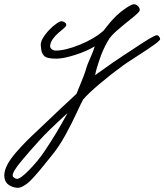

<svg xmlns="http://www.w3.org/2000/svg" viewBox="-196 -328 774 904"><path d="M558.1 -144Q558.1 -137.2 525.1 -114Q492.2 -90.8 444.8 -60.5Q397.5 -30.3 383.8 -20Q324.2 23.4 271.5 68.1Q218.8 112.8 195.8 140.1Q188.5 151.9 165.3 202.4Q142.1 252.9 111.6 308.3Q81.1 363.8 47.9 403.8Q39.1 414.6 20.5 437.7Q2 460.9 -8.8 473.9Q-19.5 486.8 -36.1 505.1Q-52.7 523.4 -64.2 533Q-75.7 542.5 -89.1 549.6Q-102.5 556.6 -113.8 556.2Q-138.2 555.2 -157 540.8Q-175.8 526.4 -175.8 498Q-175.8 475.6 -162.1 448.7Q-148.4 421.9 -121.3 390.6Q-94.2 359.4 -71 336.2Q-47.9 313 -12.2 279.8Q103 169.9 164.1 113.8Q168.5 102.1 178.7 77.9Q189 53.7 197.5 31Q206.1 8.3 211.9 -12.2Q214.8 -22.9 230.2 -57.6Q245.6 -92.3 250 -109.9Q213.9 -87.4 158.2 -69.6Q102.5 -51.8 69.8 -51.8Q45.4 -51.8 30.5 -55.4Q15.6 -59.1 9 -68.1Q2.4 -77.1 0.2 -85Q-2 -92.8 -3.4 -108.4Q-3.9 -111.8 -3.9 -113.8Q-6.3 -133.8 15.1 -162.6Q36.6 -191.4 61.3 -210.4Q85.9 -229.5 94.2 -228Q115.2 -224.6 116.2 -210Q116.7 -205.6 105.2 -195.3Q93.8 -185.1 79.6 -173.6Q65.4 -162.1 53.2 -145Q41 -127.9 40 -111.8Q39.6 -102.5 47.9 -96.2Q56.2 -89.8 65.9 -89.8Q111.3 -89.8 179.7 -117.4Q248 -145 292 -184.1Q296.9 -190.4 306.4 -202.4Q315.9 -214.4 321.3 -220.9Q326.7 -227.5 335.7 -237.3Q344.7 -247.1 354 -255.9Q373.5 -274.4 399.2 -291.3Q424.8 -308.1 434.1 -308.1Q444.8 -308.1 453.6 -299.3Q462.4 -290.5 461.9 -279.8Q461.4 -274.4 449.7 -263.4Q438 -252.4 416.7 -235.6Q395.5 -218.8 392.1 -215.8Q387.7 -211.9 368.9 -196.3Q350.1 -180.7 339.6 -170.2Q329.1 -159.7 319.8 -147.9Q296.4 -110.8 279.8 -67.9Q254.9 2.4 252 25.9Q258.8 21 285.2 2.2Q311.5 -16.6 335.9 -33.7Q360.4 -50.8 377.9 -62Q386.7 -67.4 432.9 -98.1Q479 -128.9 506.3 -145.3Q533.7 -161.6 542 -162.1Q547.9 -162.6 553 -155.8Q558.1 -148.9 558.1 -144ZM122.1 204.1Q28.8 289.6 -5.9 328.1Q-38.1 363.8 -52.5 380.1Q-66.9 396.5 -91.8 426Q-116.7 455.6 -127 473.1Q-137.2 490.7 -136.2 500Q-135.7 504.9 -128.4 509.5Q-121.1 514.2 -116.2 514.2Q-99.6 514.2 -58.1 471.7Q-16.6 429.2 12.2 386.2Q70.3 300.3 122.1 204.1Z"/></svg>

Font: Gogol
Style: Regular
Weight: 400
Italic angle: -48°
Designer: Gennady Fridman
Foundry: ParaType Ltd
Version: Version 1.001